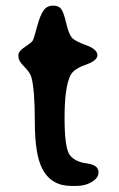

<svg xmlns="http://www.w3.org/2000/svg" viewBox="-20 -646 412 665"><path d="M245.6 -2H227.1Q156.7 -2 126 -62.5Q100.6 -111.8 100.6 -224.6Q100.6 -337.4 88.4 -379.4Q84 -395 64 -415Q43.9 -435.1 43.9 -449.7V-456.1Q43.9 -468.8 66.9 -483.9Q89.8 -499 93.5 -505.6Q97.2 -512.2 108.2 -553Q119.1 -593.8 131.1 -610.1Q143.1 -626.5 163.3 -626.5Q183.6 -626.5 192.1 -614.7Q200.7 -603 209.2 -566.4Q217.8 -529.8 228 -516.8Q238.3 -503.9 277.8 -489.7Q317.4 -475.6 317.4 -454.6Q317.4 -436 276.1 -421.4Q234.9 -406.7 224.1 -385.3Q203.6 -343.8 203.6 -238.3Q203.6 -132.8 221.7 -109.1Q239.7 -85.4 280.5 -80.1Q321.3 -74.7 321.3 -49.3Q321.3 -29.8 298.1 -15.9Q274.9 -2 245.6 -2Z"/></svg>

Font: Averia Libre
Style: Regular
Weight: 400
Version: Version 1.002